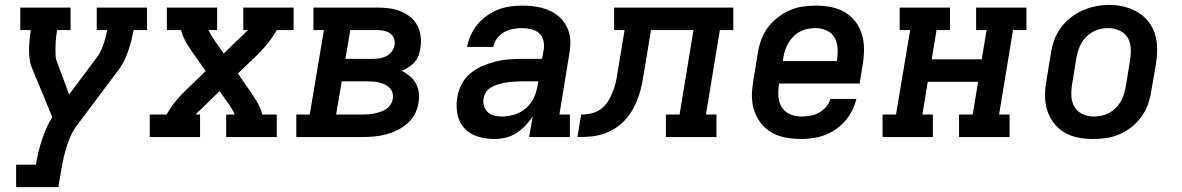

<svg xmlns="http://www.w3.org/2000/svg" viewBox="-20 -561 4840 786"><path d="M46 205V113H127Q131 88 137 63Q143 38 151 13.5Q159 -11 169.5 -35Q180 -59 194 -82L112 -280Q104 -298 101.5 -317.5Q99 -337 99 -357Q99 -377 101 -397Q103 -417 106 -438Q106 -438 106 -438Q106 -438 106 -438H63V-530H269V-438H214Q212 -427 210.5 -416.5Q209 -406 208.5 -395.5Q208 -385 207.5 -375Q207 -365 207 -354.5Q207 -344 207.5 -333.5Q208 -323 211 -314L263 -174L383 -335Q384 -337 384.5 -338Q385 -339 386 -340Q399 -363 406.5 -388Q414 -413 419 -438H376V-530H582V-438H527Q527 -438 527 -438Q527 -438 527 -438Q523 -417 518 -397Q513 -377 506.5 -357Q500 -337 491 -317.5Q482 -298 469 -280L293 -45Q279 -26 269.5 -4.5Q260 17 253 39Q246 61 241 83Q236 105 232 127L219 205Z M593 0V-92H662Q677 -119 696.5 -143.5Q716 -168 739 -190L822 -270L768 -347Q753 -368 740.5 -390Q728 -412 721 -438H663V-530H869V-438H834Q838 -428 843.5 -418.5Q849 -409 855 -400L896 -342L962 -406Q965 -409 967 -411Q969 -413 972 -415Q972 -415 972 -415Q972 -415 972 -416H973Q973 -416 973 -416Q973 -416 973 -416Q978 -421 983.5 -426.5Q989 -432 994 -438H976V-530H1182V-438H1113Q1098 -411 1078.5 -386.5Q1059 -362 1037 -340L954 -260L1007 -183Q1022 -162 1034.5 -140Q1047 -118 1054 -92H1113V0H906V-92H941Q937 -102 931.5 -111.5Q926 -121 920 -130L879 -188L813 -124Q811 -121 808.5 -119Q806 -117 803 -115Q803 -115 803 -115Q803 -115 803 -114Q803 -114 803 -114Q803 -114 803 -114Q797 -109 791.5 -103.5Q786 -98 781 -92H799V0Z M1193 0V-92H1248L1306 -438H1263V-530H1523Q1548 -530 1572.5 -527Q1597 -524 1618.5 -515.5Q1640 -507 1658.5 -492.5Q1677 -478 1688 -457.5Q1699 -437 1702 -412.5Q1705 -388 1701 -364Q1699 -349 1693.5 -334Q1688 -319 1677.5 -307Q1667 -295 1653 -286Q1639 -277 1625 -271Q1642 -262 1657.5 -249.5Q1673 -237 1682.5 -219.5Q1692 -202 1694.5 -181.5Q1697 -161 1693 -140Q1690 -116 1678 -93.5Q1666 -71 1646.5 -54.5Q1627 -38 1604 -27Q1581 -16 1557 -10Q1533 -4 1509.5 -2Q1486 0 1462 0ZM1394 -320H1504Q1518 -320 1532.5 -322Q1547 -324 1560.5 -330.5Q1574 -337 1583.5 -349.5Q1593 -362 1595 -376Q1598 -390 1593 -403.5Q1588 -417 1577 -424.5Q1566 -432 1552 -435Q1538 -438 1523 -438H1414ZM1356 -92H1462Q1475 -92 1487.5 -93Q1500 -94 1512 -96.5Q1524 -99 1536.5 -103Q1549 -107 1560 -114Q1571 -121 1578.5 -132.5Q1586 -144 1588 -156Q1590 -168 1587 -180Q1584 -192 1576 -200.5Q1568 -209 1557 -214.5Q1546 -220 1534 -223Q1522 -226 1509.5 -227Q1497 -228 1485 -228H1379Z M2003 8Q1969 8 1936 -2Q1903 -12 1881 -36Q1859 -60 1852.5 -94Q1846 -128 1852 -162Q1856 -189 1869.5 -215.5Q1883 -242 1905.5 -260.5Q1928 -279 1954.5 -290.5Q1981 -302 2008.5 -309Q2036 -316 2063.5 -318Q2091 -320 2118 -320H2199L2206 -358Q2209 -377 2204.5 -395.5Q2200 -414 2186.5 -425.5Q2173 -437 2154.5 -441.5Q2136 -446 2117 -446Q2099 -446 2080 -442.5Q2061 -439 2044 -429.5Q2027 -420 2015 -404Q2003 -388 1999 -369H1892Q1897 -394 1907.5 -417.5Q1918 -441 1934.5 -461Q1951 -481 1973 -496.5Q1995 -512 2019 -521.5Q2043 -531 2068 -534.5Q2093 -538 2117 -538Q2138 -538 2159 -536Q2180 -534 2199.5 -528.5Q2219 -523 2237 -514Q2255 -505 2269.5 -492Q2284 -479 2294.5 -462Q2305 -445 2310 -425.5Q2315 -406 2315 -385Q2315 -364 2311 -343L2270 -92H2313V0H2146L2161 -86Q2148 -65 2131 -47Q2114 -29 2093.5 -16Q2073 -3 2050 2.5Q2027 8 2004 8Q2004 8 2004 8Q2004 8 2003 8ZM2034 -84Q2060 -84 2086 -92Q2112 -100 2133 -118Q2154 -136 2165.5 -161Q2177 -186 2181 -212L2184 -228H2118Q2106 -228 2095 -227.5Q2084 -227 2072.5 -226Q2061 -225 2050 -223Q2039 -221 2027.5 -218Q2016 -215 2005 -210.5Q1994 -206 1984 -199Q1974 -192 1968 -181.5Q1962 -171 1960 -160Q1957 -144 1961 -128.5Q1965 -113 1976 -102.5Q1987 -92 2002.5 -88Q2018 -84 2034 -84Z M2344 0 2359 -92Q2381 -92 2403.5 -97.5Q2426 -103 2444 -118Q2462 -133 2473.5 -153.5Q2485 -174 2492.5 -195.5Q2500 -217 2504 -239Q2508 -261 2511 -282L2537 -438H2494V-530H2982V-438H2927L2870 -92H2913V0H2706V-92H2762L2819 -438H2645L2617 -268Q2613 -242 2608 -216.5Q2603 -191 2594 -165.5Q2585 -140 2571.5 -115.5Q2558 -91 2539.5 -70.5Q2521 -50 2497 -35Q2473 -20 2447.5 -12Q2422 -4 2396 -2Q2370 0 2344 0Z M3260 8Q3236 8 3212.5 5Q3189 2 3167.5 -5.5Q3146 -13 3127.5 -26Q3109 -39 3095.5 -56Q3082 -73 3073 -94Q3064 -115 3060.5 -138Q3057 -161 3058.5 -184.5Q3060 -208 3064 -232L3082 -342Q3086 -369 3095.5 -396Q3105 -423 3122 -446.5Q3139 -470 3162.5 -488.5Q3186 -507 3212 -518.5Q3238 -530 3266 -534Q3294 -538 3321 -538Q3352 -538 3382.5 -532Q3413 -526 3438.5 -511Q3464 -496 3482 -472.5Q3500 -449 3508.5 -420.5Q3517 -392 3517 -360.5Q3517 -329 3512 -298L3499 -219H3169V-217Q3165 -192 3166.5 -167.5Q3168 -143 3179.5 -123.5Q3191 -104 3213 -94Q3235 -84 3260 -84Q3277 -84 3295.5 -87Q3314 -90 3331 -99Q3348 -108 3361 -122.5Q3374 -137 3379 -156H3486Q3477 -119 3455.5 -86.5Q3434 -54 3401.5 -31.5Q3369 -9 3332.5 -0.5Q3296 8 3260 8ZM3185 -311H3406V-313Q3410 -337 3409 -361.5Q3408 -386 3397 -406Q3386 -426 3364.5 -436Q3343 -446 3319 -446Q3303 -446 3287.5 -443Q3272 -440 3257 -432.5Q3242 -425 3229.5 -413Q3217 -401 3208.5 -387Q3200 -373 3195 -358Q3190 -343 3187 -327Z M3593 0V-92H3648L3706 -438H3663V-530H3869V-438H3814L3794 -318H3999L4019 -438H3976V-530H4182V-438H4127L4070 -92H4113V0H3906V-92H3962L3984 -226H3778L3756 -92H3799V0Z M4454 8Q4423 8 4392.5 2Q4362 -4 4337 -19Q4312 -34 4294 -57.5Q4276 -81 4267 -109.5Q4258 -138 4258 -169.5Q4258 -201 4264 -232L4282 -342Q4286 -369 4295.5 -396Q4305 -423 4322 -446.5Q4339 -470 4362.5 -488.5Q4386 -507 4412.5 -518.5Q4439 -530 4466 -535.5Q4493 -541 4521 -541Q4553 -541 4582.5 -533.5Q4612 -526 4637.5 -511Q4663 -496 4681.5 -472.5Q4700 -449 4708.5 -420.5Q4717 -392 4717 -360.5Q4717 -329 4712 -298L4693 -188Q4689 -161 4679.5 -134Q4670 -107 4653 -83.5Q4636 -60 4613 -41.5Q4590 -23 4563.5 -11.5Q4537 0 4509 4Q4481 8 4454 8ZM4456 -84Q4472 -84 4488 -87Q4504 -90 4518.5 -97.5Q4533 -105 4545.5 -117Q4558 -129 4566.5 -143Q4575 -157 4580 -172Q4585 -187 4588 -203L4606 -313Q4610 -338 4609 -362.5Q4608 -387 4596.5 -406.5Q4585 -426 4563 -436Q4541 -446 4517 -446Q4501 -446 4485.5 -442.5Q4470 -439 4455.5 -431.5Q4441 -424 4429 -412.5Q4417 -401 4408.5 -387Q4400 -373 4395 -357.5Q4390 -342 4387 -327L4369 -217Q4365 -193 4366 -168.5Q4367 -144 4378 -124.5Q4389 -105 4410.5 -94.5Q4432 -84 4456 -84Q4456 -84 4456 -84Q4456 -84 4456 -84Z"/></svg>

Font: Iosevka Curly Slab SmBdExObl
Style: Regular
Weight: 600
Width: 7
Italic angle: -9°
Monospace: yes
Designer: Belleve Invis
Foundry: Belleve Invis
Version: Version 11.1.0; ttfautohint (v1.8.3)